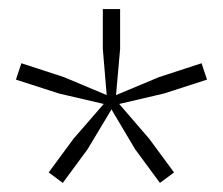

<svg xmlns="http://www.w3.org/2000/svg" viewBox="-20 -828 490 422"><path d="M242 -599.5 308 -523 362.5 -449 331.5 -426 277 -500 225 -587.5 172.5 -500 118 -426 87 -449 141.5 -523 208 -599.5 109.5 -622.5 15 -653 27 -689 120.5 -658.5 214.5 -619 206 -720.5V-808H244V-720.5L235 -619L329.5 -658.5L423 -689L435 -653L340.5 -622.5Z"/></svg>

Font: Encode Sans Semi Expanded ExtraLight
Style: Regular
Weight: 200
Width: 6
Designer: Multiple Designers
Foundry: Impallari Type
Version: Version 3.000; ttfautohint (v1.8.3) -l 8 -r 50 -G 200 -x 14 